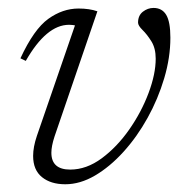

<svg xmlns="http://www.w3.org/2000/svg" viewBox="-20 -456 470 484"><path d="M409.5 -361Q409.5 -311 394 -258.8Q378.5 -206.5 352 -158.8Q325.5 -111 291.2 -73.2Q257 -35.5 219.5 -13.5Q182 8.5 144.5 8.5Q108 8.5 85.8 -9.5Q63.5 -27.5 63.5 -63Q63.5 -85.5 73 -113.5L169 -392Q166.5 -392.5 163 -393Q159.5 -393.5 154 -393.5Q97 -393.5 45 -302.5L31.5 -309Q65.5 -382.5 101.8 -408.5Q138 -434.5 178 -434.5Q205.5 -434.5 225.5 -427.5L117.5 -112Q109.5 -87.5 109.5 -71Q109.5 -28.5 157 -28.5Q198 -28.5 236.5 -57Q275 -85.5 305.8 -129.5Q336.5 -173.5 354.5 -221.5Q372.5 -269.5 372.5 -308Q372.5 -334.5 361.5 -352Q350.5 -369.5 339.2 -380.5Q328 -391.5 328 -399Q328 -417 340.2 -426.5Q352.5 -436 367 -436Q388.5 -436 399 -418.5Q409.5 -401 409.5 -361Z"/></svg>

Font: Newsreader Text Light
Style: Italic
Weight: 300
Italic angle: -17°
Designer: Hugues Gentile
Foundry: Production Type
Version: Version 1.001